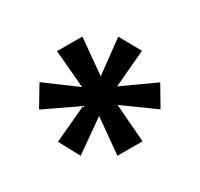

<svg xmlns="http://www.w3.org/2000/svg" viewBox="-99 -671 698 669"><g transform="rotate(-30 250.0 -336.5)"><path d="M455 -273 409 -191 287 -279 299 -126H198L212 -278L87 -190L43 -272L181 -336L42 -402L91 -484L211 -395L198 -547H300L286 -395L408 -484L455 -400L318 -336Z"/></g></svg>

Font: D2Coding ligature
Style: Bold
Weight: 700
Monospace: yes
Designer: Yong-Rak Park; Jeong-Hwan Yoon; Sang-Min Lee;
Foundry: NHN Corporation
Version: Version 1.3.2; Build 20180524